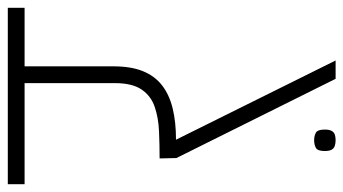

<svg xmlns="http://www.w3.org/2000/svg" viewBox="-250 -666 880 492"><g transform="rotate(-90 190.0 -420.0)"><path d="M234 0 31 -408 30 -451Q65 -451 99.5 -452.5Q134 -454 162 -463.5Q190 -473 206.5 -497Q223 -521 223 -566V-797H-36V-840H416V-797H266V-569Q266 -524 253.5 -493.5Q241 -463 217 -444.5Q193 -426 158 -417.5Q123 -409 78 -409L281 0ZM77 0Q69 0 62.5 -2Q56 -4 52.5 -10Q49 -16 49 -28Q49 -46 57 -50.5Q65 -55 77 -55Q88 -55 96 -50.5Q104 -46 104 -28Q104 -16 100.5 -10Q97 -4 91 -2Q85 0 77 0Z"/></g></svg>

Font: Matangi Light
Style: Regular
Weight: 300
Designer: Prashant Pant
Foundry: The Graphic Ant
Version: Version 3.002